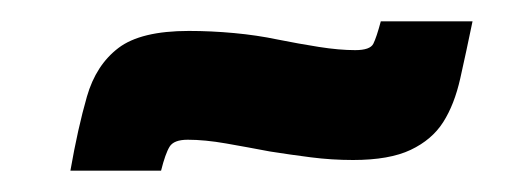

<svg xmlns="http://www.w3.org/2000/svg" viewBox="-20 -394 486 180"><path d="M46 -234Q53 -274 61.5 -303.5Q70 -333 91 -349Q112 -365 157 -365Q178 -365 199.5 -363Q221 -361 240 -357Q260 -353 279 -350Q298 -347 313 -347Q327 -347 330 -353Q333 -359 337 -374H423Q417 -345 411.5 -320.5Q406 -296 395.5 -279.5Q385 -263 365 -253.5Q345 -244 311 -244Q291 -244 271.5 -246.5Q252 -249 233 -252Q212 -256 192 -259.5Q172 -263 156 -263Q143 -263 139 -256.5Q135 -250 131 -234Z"/></svg>

Font: Saira ExtraCondensed Black
Style: Italic
Weight: 900
Width: 2
Italic angle: -12°
Designer: Hector Gatti with collaboration of the Omnibus-Type team
Foundry: Omnibus-Type
Version: Version 1.101